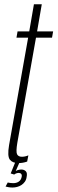

<svg xmlns="http://www.w3.org/2000/svg" viewBox="-20 -742 264 880"><path d="M64.5 5.5Q85 5.5 104.5 -1.5L110 -30Q95 -23.5 80.5 -23.5Q64 -23.5 58.2 -35Q52.5 -46.5 59.5 -88L145 -569.5H218.5L223.5 -598H150L171.5 -722.5H135.5L114 -598H60.5L55.5 -569.5H109L21.5 -76.5Q13 -26 25.2 -10.2Q37.5 5.5 64.5 5.5ZM37 117.5Q47.5 117.5 58.2 114.8Q69 112 78.2 106Q87.5 100 94 90.8Q100.5 81.5 102 69.5Q106 50.5 98.2 42.8Q90.5 35 77.5 35Q68.5 35 60.2 38Q52 41 47 45.5L45 58Q50 54 55.8 52.2Q61.5 50.5 66 50.5Q73 50.5 77.2 55.2Q81.5 60 79 70Q76 83.5 65.8 90.5Q55.5 97.5 40.5 97.5Q33 97.5 26.5 96.5Q20 95.5 15.5 94.5L5.5 113Q11 114.5 19.5 116Q28 117.5 37 117.5ZM45 58 70.5 0H50.5L29 53Z"/></svg>

Font: Anybody ExtraCondensed ExtraLight
Style: Italic
Weight: 250
Width: 2
Italic angle: -10°
Version: Version 1.113;gftools[0.9.25]